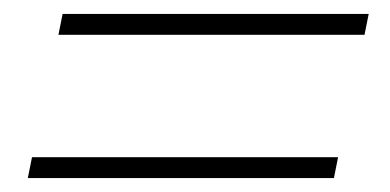

<svg xmlns="http://www.w3.org/2000/svg" viewBox="-20 -427 560 276"><path d="M64 -377H504L510 -407H70ZM20 -171H460L466 -201H26Z"/></svg>

Font: Geist Thin
Style: Italic
Weight: 100
Italic angle: -12°
Designer: Basement.studio, Andrés Briganti, Mateo Zaragoza
Foundry: Basement.studio, Vercel, Andrés Briganti, Guido Ferreyra, Mateo Zaragoza
Version: Version 1.500